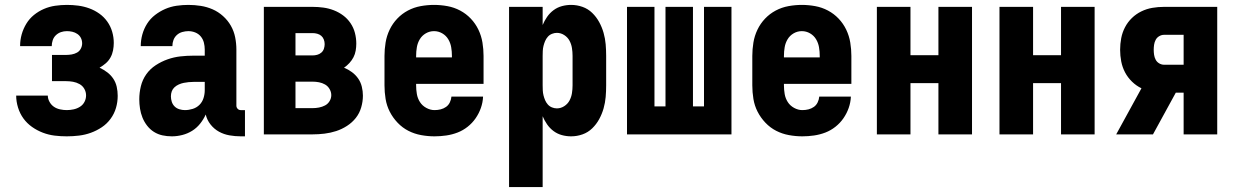

<svg xmlns="http://www.w3.org/2000/svg" viewBox="-20 -548 5040 783"><path d="M252 8Q227 8 202.5 5Q178 2 154.5 -7Q131 -16 110.5 -30.5Q90 -45 75.5 -65Q61 -85 53.5 -109.5Q46 -134 46 -158H175Q175 -145 182 -132.5Q189 -120 200 -112.5Q211 -105 225 -102Q239 -99 252 -99Q266 -99 280 -102Q294 -105 306 -112.5Q318 -120 324.5 -132.5Q331 -145 331 -159Q331 -173 324 -185.5Q317 -198 304.5 -205Q292 -212 278 -214.5Q264 -217 250 -217H192V-324H250Q261 -324 272.5 -326Q284 -328 294 -333.5Q304 -339 309.5 -349.5Q315 -360 315 -371Q315 -383 310 -393Q305 -403 295.5 -409.5Q286 -416 275 -418.5Q264 -421 253 -421Q240 -421 228.5 -417Q217 -413 208 -404.5Q199 -396 195 -384Q191 -372 191 -360H62V-361Q62 -385 68.5 -408Q75 -431 87.5 -451.5Q100 -472 118.5 -487Q137 -502 159 -511.5Q181 -521 205 -524.5Q229 -528 253 -528Q276 -528 299 -525Q322 -522 344 -514Q366 -506 385 -492.5Q404 -479 417.5 -460Q431 -441 437.5 -418.5Q444 -396 444 -373Q444 -358 441 -342.5Q438 -327 430.5 -313.5Q423 -300 411.5 -290Q400 -280 386 -272Q403 -264 417.5 -253Q432 -242 442 -227Q452 -212 456 -194Q460 -176 460 -157Q460 -132 453 -108Q446 -84 431 -63.5Q416 -43 395 -29Q374 -15 350.5 -6.5Q327 2 302 5Q277 8 252 8Z M681 8Q661 8 642.5 4Q624 0 608 -10Q592 -20 580 -35.5Q568 -51 561 -68.5Q554 -86 551 -105Q548 -124 548 -143Q548 -170 554.5 -196.5Q561 -223 576.5 -245Q592 -267 615 -282Q638 -297 663.5 -306Q689 -315 715.5 -318Q742 -321 769 -321H815V-346Q815 -360 811.5 -374Q808 -388 799 -399Q790 -410 776.5 -415.5Q763 -421 748 -421Q736 -421 723.5 -417.5Q711 -414 701.5 -405.5Q692 -397 687.5 -385Q683 -373 683 -360H554Q554 -384 560.5 -407.5Q567 -431 580 -451.5Q593 -472 612.5 -487Q632 -502 654 -511.5Q676 -521 700 -524.5Q724 -528 748 -528Q774 -528 799 -524Q824 -520 847 -510Q870 -500 889.5 -482.5Q909 -465 921.5 -443Q934 -421 939 -396Q944 -371 944 -346V-117Q944 -110 949 -104.5Q954 -99 962 -99H979V8H962Q939 8 916 4Q893 0 873 -11Q853 -22 838.5 -40.5Q824 -59 819 -81Q810 -61 796 -43.5Q782 -26 763.5 -14.5Q745 -3 723.5 2.5Q702 8 681 8ZM734 -99Q750 -99 766 -104Q782 -109 793.5 -120.5Q805 -132 810 -148Q815 -164 815 -180V-214H769Q759 -214 749 -213Q739 -212 729 -210Q719 -208 709 -203.5Q699 -199 691.5 -192Q684 -185 680.5 -175.5Q677 -166 677 -155Q677 -144 680.5 -133Q684 -122 692 -114Q700 -106 711.5 -102.5Q723 -99 734 -99Z M1056 0V-520H1255Q1277 -520 1299 -517Q1321 -514 1341.5 -506Q1362 -498 1379.5 -485Q1397 -472 1409.5 -453.5Q1422 -435 1427.5 -413.5Q1433 -392 1433 -370Q1433 -356 1430.5 -341.5Q1428 -327 1421.5 -314.5Q1415 -302 1405 -291Q1395 -280 1383 -272Q1400 -265 1415 -254Q1430 -243 1440.5 -228Q1451 -213 1455.5 -194.5Q1460 -176 1460 -158Q1460 -134 1453 -110Q1446 -86 1431 -67Q1416 -48 1395 -34.5Q1374 -21 1351 -13.5Q1328 -6 1303.5 -3Q1279 0 1255 0ZM1185 -322H1255Q1264 -322 1273.5 -324.5Q1283 -327 1290.5 -333.5Q1298 -340 1301 -349.5Q1304 -359 1304 -368Q1304 -378 1300.5 -387Q1297 -396 1290 -402Q1283 -408 1273.5 -410.5Q1264 -413 1255 -413H1185ZM1185 -107H1255Q1268 -107 1281 -109.5Q1294 -112 1305.5 -118Q1317 -124 1324 -135.5Q1331 -147 1331 -160Q1331 -173 1324 -185Q1317 -197 1305.5 -203.5Q1294 -210 1281 -212.5Q1268 -215 1255 -215H1185Z M1752 8Q1725 8 1697.5 3Q1670 -2 1645.5 -14.5Q1621 -27 1601.5 -47.5Q1582 -68 1569.5 -92.5Q1557 -117 1552.5 -144.5Q1548 -172 1548 -200V-320Q1548 -347 1552.5 -374.5Q1557 -402 1569 -427Q1581 -452 1600 -472Q1619 -492 1643.5 -505Q1668 -518 1695.5 -523Q1723 -528 1750 -528Q1777 -528 1804.5 -523Q1832 -518 1856.5 -505Q1881 -492 1900 -472Q1919 -452 1931 -427Q1943 -402 1947.5 -374.5Q1952 -347 1952 -320V-206H1677V-200Q1677 -182 1680 -164.5Q1683 -147 1692.5 -132Q1702 -117 1718.5 -108Q1735 -99 1752 -99Q1765 -99 1777 -102Q1789 -105 1799 -112Q1809 -119 1814.5 -130.5Q1820 -142 1821 -154H1950Q1949 -130 1941 -107.5Q1933 -85 1919.5 -65.5Q1906 -46 1887 -31Q1868 -16 1846 -7.5Q1824 1 1800 4.5Q1776 8 1752 8ZM1823 -314V-320Q1823 -338 1820 -355.5Q1817 -373 1808 -388Q1799 -403 1783.5 -412Q1768 -421 1750 -421Q1732 -421 1716.5 -412Q1701 -403 1692 -388Q1683 -373 1680 -355.5Q1677 -338 1677 -320V-314Z M2056 215V-520H2193V-446Q2200 -463 2211 -479Q2222 -495 2237.5 -506.5Q2253 -518 2271.5 -523Q2290 -528 2309 -528Q2333 -528 2355.5 -520Q2378 -512 2395 -495.5Q2412 -479 2423.5 -458Q2435 -437 2441.5 -414Q2448 -391 2450 -367.5Q2452 -344 2452 -320V-200Q2452 -176 2450 -152.5Q2448 -129 2441.5 -106Q2435 -83 2423.5 -62Q2412 -41 2395 -24.5Q2378 -8 2355.5 0Q2333 8 2309 8Q2290 8 2271.5 3Q2253 -2 2237.5 -13.5Q2222 -25 2211 -41Q2200 -57 2193 -74V215ZM2251 -106Q2267 -106 2281 -115Q2295 -124 2302.5 -138Q2310 -152 2312.5 -168Q2315 -184 2315 -200V-320Q2315 -336 2312.5 -352Q2310 -368 2302.5 -382Q2295 -396 2281 -405Q2267 -414 2251 -414Q2241 -414 2231 -410Q2221 -406 2214 -398Q2207 -390 2203 -380.5Q2199 -371 2196.5 -361Q2194 -351 2193.5 -340.5Q2193 -330 2193 -320V-200Q2193 -190 2193.5 -179.5Q2194 -169 2196.5 -159Q2199 -149 2203 -139.5Q2207 -130 2214 -122Q2221 -114 2231 -110Q2241 -106 2251 -106Z M2537 0V-520H2649V-114H2694V-520H2806V-114H2851V-520H2963V0Z M3252 8Q3225 8 3197.5 3Q3170 -2 3145.5 -14.5Q3121 -27 3101.5 -47.5Q3082 -68 3069.5 -92.5Q3057 -117 3052.5 -144.5Q3048 -172 3048 -200V-320Q3048 -347 3052.5 -374.5Q3057 -402 3069 -427Q3081 -452 3100 -472Q3119 -492 3143.5 -505Q3168 -518 3195.5 -523Q3223 -528 3250 -528Q3277 -528 3304.5 -523Q3332 -518 3356.5 -505Q3381 -492 3400 -472Q3419 -452 3431 -427Q3443 -402 3447.5 -374.5Q3452 -347 3452 -320V-206H3177V-200Q3177 -182 3180 -164.5Q3183 -147 3192.5 -132Q3202 -117 3218.5 -108Q3235 -99 3252 -99Q3265 -99 3277 -102Q3289 -105 3299 -112Q3309 -119 3314.5 -130.5Q3320 -142 3321 -154H3450Q3449 -130 3441 -107.5Q3433 -85 3419.5 -65.5Q3406 -46 3387 -31Q3368 -16 3346 -7.5Q3324 1 3300 4.5Q3276 8 3252 8ZM3323 -314V-320Q3323 -338 3320 -355.5Q3317 -373 3308 -388Q3299 -403 3283.5 -412Q3268 -421 3250 -421Q3232 -421 3216.5 -412Q3201 -403 3192 -388Q3183 -373 3180 -355.5Q3177 -338 3177 -320V-314Z M3556 0V-520H3693V-323H3807V-520H3944V0H3807V-209H3693V0Z M4056 0V-520H4193V-323H4307V-520H4444V0H4307V-209H4193V0Z M4532 0 4635 -188Q4614 -198 4596.5 -215Q4579 -232 4568 -253Q4557 -274 4552.5 -297.5Q4548 -321 4548 -345Q4548 -369 4552.5 -392.5Q4557 -416 4568 -437Q4579 -458 4596 -474.5Q4613 -491 4634.5 -501.5Q4656 -512 4679.5 -516Q4703 -520 4727 -520H4944V0H4807V-170H4775L4682 0ZM4727 -284H4807V-406H4727Q4717 -406 4707.5 -400.5Q4698 -395 4693 -385.5Q4688 -376 4686.5 -365.5Q4685 -355 4685 -345Q4685 -335 4686.5 -324.5Q4688 -314 4693 -304.5Q4698 -295 4707.5 -289.5Q4717 -284 4727 -284Z"/></svg>

Font: Iosevka SS18 Heavy
Style: Regular
Weight: 900
Monospace: yes
Designer: Belleve Invis
Foundry: Belleve Invis
Version: Version 25.1.1; ttfautohint (v1.8.4)